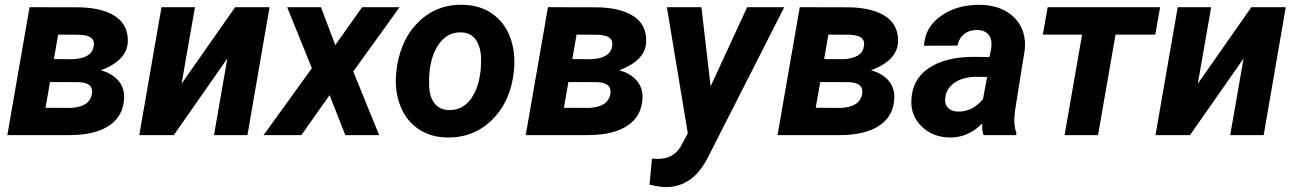

<svg xmlns="http://www.w3.org/2000/svg" viewBox="-20 -558 5346 793"><path d="M10.3 0 102.1 -528.3 308.6 -527.8Q384.3 -525.9 433.1 -503.4Q510.7 -467.8 507.8 -384.8Q504.9 -308.6 396.5 -267.6Q442.4 -255.4 468 -225.8Q493.7 -196.3 492.7 -154.8Q490.2 -79.1 431.4 -39.6Q372.6 0 267.1 0ZM186.5 -219.2 168 -112.8 269.5 -112.3Q348.1 -114.7 359.4 -168Q369.1 -216.3 304.7 -218.8ZM202.6 -314 279.3 -313.5Q357.4 -316.4 366.7 -364.7Q371.6 -387.2 358.4 -400.1Q345.2 -413.1 305.7 -414.6L220.2 -415Z M951.2 -528.3H1093.3L1002 0H863.8L918.9 -316.4L697.8 0H555.2L647 -528.3H785.2L730 -212.4Z M1364.7 -371.6 1475.6 -528.3H1630.4L1439 -262.7L1545.9 0H1406.2L1341.3 -165L1224.6 0H1068.8L1268.1 -276.4L1166 -528.3H1305.7Z M1891.6 -538.1Q1961.4 -537.1 2012 -502.2Q2062.5 -467.3 2086.2 -406Q2109.9 -344.7 2103 -270Q2091.8 -144 2015.4 -66.2Q1939 11.7 1826.7 9.8Q1757.8 8.8 1707.5 -25.6Q1657.2 -60.1 1633.3 -121.1Q1609.4 -182.1 1616.2 -255.9Q1628.9 -386.7 1705.1 -463.9Q1781.2 -541 1891.6 -538.1ZM1752.4 -205.6Q1753.4 -158.7 1774.4 -131.6Q1795.4 -104.5 1833.5 -103.5Q1897 -101.6 1933.1 -161.9Q1969.2 -222.2 1966.8 -320.3Q1964.8 -367.2 1944.1 -395.3Q1923.3 -423.3 1884.8 -424.3Q1823.2 -426.3 1786.4 -366.5Q1749.5 -306.6 1752.4 -205.6Z M2151.4 0 2243.2 -528.3 2449.7 -527.8Q2525.4 -525.9 2574.2 -503.4Q2651.9 -467.8 2648.9 -384.8Q2646 -308.6 2537.6 -267.6Q2583.5 -255.4 2609.1 -225.8Q2634.8 -196.3 2633.8 -154.8Q2631.3 -79.1 2572.5 -39.6Q2513.7 0 2408.2 0ZM2327.6 -219.2 2309.1 -112.8 2410.6 -112.3Q2489.3 -114.7 2500.5 -168Q2510.3 -216.3 2445.8 -218.8ZM2343.8 -314 2420.4 -313.5Q2498.5 -316.4 2507.8 -364.7Q2512.7 -387.2 2499.5 -400.1Q2486.3 -413.1 2446.8 -414.6L2361.3 -415Z M2915 -201.2 3065.9 -528.3H3219.2L2910.2 79.6Q2877 149.4 2832.3 182.1Q2787.6 214.8 2729 214.8Q2706.1 214.8 2662.6 204.6L2672.9 97.2L2691.9 98.1Q2759.3 100.1 2790.5 48.8L2820.8 -7.3L2734.4 -528.3H2877Z M3191.4 0 3283.2 -528.3 3489.7 -527.8Q3565.4 -525.9 3614.3 -503.4Q3691.9 -467.8 3689 -384.8Q3686 -308.6 3577.6 -267.6Q3623.5 -255.4 3649.2 -225.8Q3674.8 -196.3 3673.8 -154.8Q3671.4 -79.1 3612.5 -39.6Q3553.7 0 3448.2 0ZM3367.7 -219.2 3349.1 -112.8 3450.7 -112.3Q3529.3 -114.7 3540.5 -168Q3550.3 -216.3 3485.8 -218.8ZM3383.8 -314 3460.4 -313.5Q3538.6 -316.4 3547.9 -364.7Q3552.7 -387.2 3539.6 -400.1Q3526.4 -413.1 3486.8 -414.6L3401.4 -415Z M4042 0Q4035.6 -20 4036.6 -47.9Q3977.1 11.7 3901.9 9.8Q3832.5 8.8 3786.9 -35.4Q3741.2 -79.6 3744.1 -144.5Q3747.6 -231 3816.7 -277.1Q3885.7 -323.2 4002 -323.2L4066.4 -322.3L4073.2 -354Q4076.2 -370.1 4074.7 -384.8Q4072.3 -407.7 4057.4 -420.7Q4042.5 -433.6 4018.1 -434.1Q3985.8 -435.1 3963.4 -418.2Q3940.9 -401.4 3934.6 -369.6L3796.4 -369.1Q3799.8 -444.8 3866 -491.9Q3932.1 -539.1 4029.3 -538.1Q4119.1 -536.1 4169.9 -484.6Q4220.7 -433.1 4212.4 -352.1L4171.9 -99.1L4169.4 -67.9Q4168.5 -33.2 4177.7 -9.3L4177.2 0ZM3936 -97.2Q3995.6 -95.2 4040 -148.9L4057.1 -240.2L4009.3 -240.7Q3933.1 -238.8 3899.4 -194.3Q3887.2 -178.2 3884.3 -154.8Q3880.4 -128.4 3895.3 -113Q3910.2 -97.7 3936 -97.2Z M4751.5 -415H4587.4L4515.1 0H4377L4449.2 -415H4287.1L4307.1 -528.3H4771.5Z M5148.4 -528.3H5290.5L5199.2 0H5061L5116.2 -316.4L4895 0H4752.4L4844.2 -528.3H4982.4L4927.2 -212.4Z"/></svg>

Font: RobotoInd
Style: Bold Italic
Weight: 700
Italic angle: -12°
Designer: Google
Version: Version 2.001150; 2014